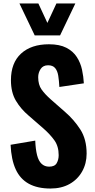

<svg xmlns="http://www.w3.org/2000/svg" viewBox="-20 -1075 545 1106"><path d="M271 11Q196 11 146 -16.5Q96 -44 70.5 -99.5Q45 -155 41 -241L183 -265Q185 -215 193.5 -181.5Q202 -148 219.5 -131.5Q237 -115 263 -115Q295 -115 306.5 -135Q318 -155 318 -181Q318 -232 293.5 -266.5Q269 -301 229 -336L145 -409Q100 -447 71.5 -495Q43 -543 43 -613Q43 -713 101.5 -766.5Q160 -820 262 -820Q323 -820 362 -800Q401 -780 422.5 -746.5Q444 -713 452.5 -673.5Q461 -634 463 -595L322 -574Q320 -611 315.5 -639Q311 -667 297.5 -683Q284 -699 257 -699Q228 -699 214 -677.5Q200 -656 200 -630Q200 -587 219.5 -559.5Q239 -532 273 -502L355 -430Q406 -386 442.5 -329.5Q479 -273 479 -190Q479 -133 453 -87Q427 -41 380.5 -15Q334 11 271 11ZM180 -871 92 -1055H201L253 -943L305 -1055H414L326 -871Z"/></svg>

Font: Oswald SemiBold
Style: Regular
Weight: 600
Designer: Vernon Adams
Foundry: Vernon Adams
Version: Version 4.100; ttfautohint (v1.8.1.43-b0c9)